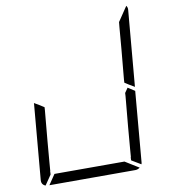

<svg xmlns="http://www.w3.org/2000/svg" viewBox="-103 -1073 1021 1159"><g transform="rotate(-10 408.0 -493.0)"><path d="M672 -498 714 -471 677 -41Q677 -34 674 -28L617 -62V-70L618 -82L619 -83L623 -134L634 -265L651 -450L652 -469ZM82 -2Q56 -12 59 -41L99 -500V-505L133 -485L150 -474L158 -469L157 -452L140 -265L129 -134L125 -83L124 -82V-72L123 -62ZM576 -62 660 -10Q647 0 632 0H364H105L147 -62H153H339H401ZM757 -959 717 -500V-495L683 -515L666 -526L658 -531L659 -550L676 -735L687 -866L690 -897L750 -986Q759 -974 757 -959Z"/></g></svg>

Font: DSEG14 Modern
Style: Light Italic
Weight: 300
Italic angle: -5°
Designer: Keshikan(Twitter:@keshinomi_88pro)
Version: Version 0.46